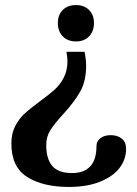

<svg xmlns="http://www.w3.org/2000/svg" viewBox="-20 -500 542 760"><path d="M209 -409Q209 -441 228.5 -460.5Q248 -480 281 -480Q313 -480 332.5 -460.5Q352 -441 352 -409Q352 -376 332.5 -356Q313 -336 281 -336Q248 -336 228.5 -356Q209 -376 209 -409ZM25 68Q25 28 40.5 -1.5Q56 -31 78 -51Q100 -71 138 -99Q175 -126 196.5 -145.5Q218 -165 232.5 -193Q247 -221 247 -258Q247 -272 243 -295H315Q321 -262 321 -241Q321 -179 297.5 -137.5Q274 -96 230 -48Q196 -11 179.5 15Q163 41 163 74Q163 129 187 157Q211 185 265 185Q362 185 362 77Q362 59 377.5 47Q393 35 418 35Q445 35 462 48.5Q479 62 479 90Q479 131 453 165Q427 199 375.5 219.5Q324 240 253 240Q150 240 87.5 200.5Q25 161 25 68Z"/></svg>

Font: Taviraj SemiBold
Style: Regular
Weight: 600
Designer: Katatrad Team
Foundry: CadsonDemak
Version: Version 1.001